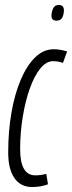

<svg xmlns="http://www.w3.org/2000/svg" viewBox="-20 -742 290 772"><path d="M109 10Q63 10 38 -26Q13 -62 13 -129Q13 -214 26 -289Q39 -364 63.5 -421.5Q88 -479 121.5 -511.5Q155 -544 196 -544Q222 -544 250 -535L233 -489Q215 -496 193 -496Q166 -496 142 -466.5Q118 -437 100 -386.5Q82 -336 71.5 -272.5Q61 -209 61 -142Q61 -37 122 -37Q146 -37 166 -43L173 -1Q144 10 109 10ZM207 -659Q187 -659 187 -678Q187 -694 193.5 -708Q200 -722 216 -722Q237 -722 237 -701Q237 -686 231 -672.5Q225 -659 207 -659Z"/></svg>

Font: Georama ExtraCondensed Light
Style: Italic
Weight: 300
Width: 2
Italic angle: -9°
Designer: Jean-Baptiste Levee
Foundry: Production Type
Version: Version 1.000